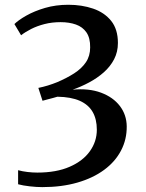

<svg xmlns="http://www.w3.org/2000/svg" viewBox="-20 -771 612 806"><path d="M157.5 14.5Q133.5 14.5 104.8 11.2Q76 8 56 2.5V-56.5Q74 -51.5 95.5 -49Q117 -46.5 136.5 -46.5Q216.5 -46.5 272.2 -70.8Q328 -95 357.2 -136Q386.5 -177 386.5 -226.5Q386.5 -270.5 369 -301Q351.5 -331.5 315 -347.8Q278.5 -364 221 -365Q216 -363.5 202.8 -359.8Q189.5 -356 176.2 -352.8Q163 -349.5 158.5 -348L141 -402Q161 -406 181.2 -412.2Q201.5 -418.5 220 -426Q260 -443 291.2 -463Q322.5 -483 340.5 -509.5Q358.5 -536 358.5 -572Q359 -611.5 343 -634.8Q327 -658 298.8 -668Q270.5 -678 234.5 -678Q198 -678 167 -670Q136 -662 111.2 -649.5Q86.5 -637 68.5 -623L40.5 -670Q57 -686.5 90.5 -705.5Q124 -724.5 169.2 -737.8Q214.5 -751 267 -751Q323.5 -751 371 -734.8Q418.5 -718.5 446.8 -683.2Q475 -648 475 -590.5Q475 -553 459 -522.2Q443 -491.5 415.5 -467.2Q388 -443 354.2 -425Q320.5 -407 285 -394.5Q353 -401 404 -382Q455 -363 483.2 -326Q511.5 -289 512 -240.5Q512.5 -185.5 488 -138.8Q463.5 -92 417 -57.8Q370.5 -23.5 304.8 -4.5Q239 14.5 157.5 14.5Z"/></svg>

Font: Merriweather 20pt Medium
Style: Regular
Weight: 500
Version: Version 2.100